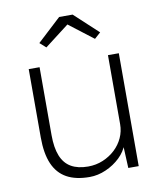

<svg xmlns="http://www.w3.org/2000/svg" viewBox="-83 -795 726 871"><g transform="rotate(-10 280.0 -359.5)"><path d="M72 -205V-520H122V-207Q122 -149 137 -111.5Q152 -74 183 -56Q214 -38 261 -38Q298 -38 330 -51.5Q362 -65 386 -87.5Q410 -110 423.5 -139.5Q437 -169 437 -202V-520H487V0H439L434 -110H440Q429 -77 401 -50Q373 -23 335.5 -6.5Q298 10 260 10Q196 10 154.5 -13Q113 -36 92.5 -83.5Q72 -131 72 -205ZM249 -729H311L420 -628L392 -603L280 -689L168 -603L140 -628Z"/></g></svg>

Font: Mach ExtraLight
Style: Regular
Weight: 250
Version: Version 1.002